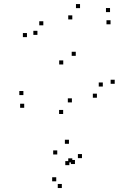

<svg xmlns="http://www.w3.org/2000/svg" viewBox="-20 -541 660 944"><path d="M112.5 -358.5V-378.5H92.5V-358.5ZM291 -224V-244H271V-224ZM485.5 -115.5V-135.5H465.5V-115.5ZM456.5 -60.5V-80.5H436.5V-60.5ZM333.5 -37.5V-57.5H313.5V-37.5ZM95 -73.5V-93.5H75V-73.5ZM99 -11V-31H79V-11ZM290.5 19.5V-0.5H270.5V19.5ZM544 -129V-149H524V-129ZM352.5 -266.5V-286.5H332.5V-266.5ZM164 -369.5V-389.5H144V-369.5ZM193 -416.5V-436.5H173V-416.5ZM335.5 -445.5V-465.5H315.5V-445.5ZM523.5 -421.5V-441.5H503.5V-421.5ZM521 -481.5V-501.5H501V-481.5ZM373.5 -501V-521H353.5V-501ZM348.5 265.5V245.5H328.5V265.5ZM335.5 257.5V237.5H315.5V257.5ZM256.5 350.5V330.5H236.5V350.5ZM284 383.5V363.5H264V383.5ZM383 236.5V216.5H363V236.5ZM319 166V146H299V166ZM261.5 218.5V198.5H241.5V218.5ZM321 271V251H301V271Z"/></svg>

Font: Monaspace Argon Dots Var
Style: Regular
Weight: 400
Designer: Riley Cran and the Lettermatic Team
Version: Version 1.100 (Monaspace Argon Dots)